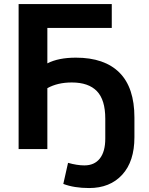

<svg xmlns="http://www.w3.org/2000/svg" viewBox="-20 -739 737 952"><path d="M421.9 193.4Q347.7 193.4 293.9 172.9L317.4 68.4Q362.3 81.1 398.4 81.1Q448.2 81.1 475.1 46.9Q502 12.7 502 -51.8V-150.4Q502 -244.1 460.4 -287.1Q418.9 -330.1 335.9 -330.1Q265.6 -330.1 214.8 -301.8V0H72.3V-718.8H534.2V-600.6H214.8V-424.8Q269.5 -453.1 356.4 -453.1Q498 -453.1 572.3 -378.9Q646.5 -304.7 646.5 -156.2V-58.6Q646.5 61.5 585.9 127.4Q525.4 193.4 421.9 193.4Z"/></svg>

Font: Min Sans Bold
Style: Regular
Weight: 700
Designer: Jinseong-Kim, NotoSansCJK, Nunito
Foundry: Jinseong-Kim
Version: Version 1.400;Glyphs 3.1.2 (3151)